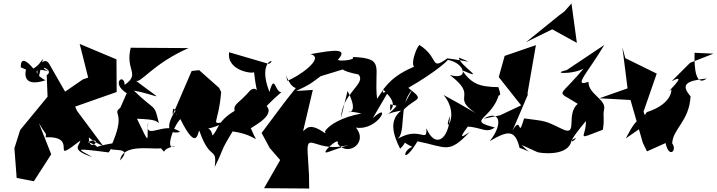

<svg xmlns="http://www.w3.org/2000/svg" viewBox="-20 -863 4130 1106"><path d="M355 -335 264 -494C230 -554 171 -440 205 -426C241 -592 234 -501 172 -468C92 -564 100 -475 100 -475L130 -462C130 -462 96 -352 243 -401C196 -419 148 -484 258 -452C183 -494 299 -462 249 -430L254 -306L96 -114L63 -9L76 162L175 181L275 26L204 -154C254 -69 245 -106 243 -72C446 -82 251 94 443 -53C438 -23 384 0 513 42C433 -4 388 -13 606 15L643 -40C450 -9 608 -3 486 -45C592 -87 480 43 493 -89C434 -118 512 -43 573 -24L424 -224L413 -249L652 -333L651 -521L439 -610L488 -416L458 -406Z M673 -242C620 -202 715 -224 615 -10C615 14 751 -24 672 61C685 -39 859 0 907 -9C945 33 896 -5 989 -21C928 13 975 -132 1019 -177C1122 32 1120 -125 1129 -108C1191 71 1231 -23 1217 99C1277 -22 1242 22 1320 -106C1477 -84 1471 -11 1426 -122C1401 -119 1578 -193 1513 -255C1428 -140 1488 -238 1601 -332C1563 -331 1563 -445 1532 -333C1456 -529 1588 -526 1528 -495L1300 -562C1283 -449 1456 -434 1443 -450C1463 -274 1474 -378 1423 -344C1351 -261 1325 -267 1331 -224C1230 -164 1237 -113 1204 -83C1188 -163 1122 -84 1286 -162C1183 -147 1238 -136 1254 -333L1242 -357L1127 -459L1084 -454L975 -201C972 -297 1012 -166 996 -208C1023 -291 874 -70 1018 -103C927 -172 808 -43 834 -160C822 -64 853 -4 769 -179C880 -175 879 -165 895 -154C867 -272 881 -215 751 -341C904 -313 939 -263 763 -398C790 -381 861 -496 1066 -586L733 -588C700 -457 791 -439 698 -374C697 -444 615 -386 710 -326Z M1869 13C1813 33 1942 -86 1925 -36C1981 43 2104 -40 2030 -128C2160 -107 2241 -287 2127 -182L2227 -352C2126 -273 2253 -437 2152 -294C2132 -478 2204 -527 2011 -535C2037 -517 1926 -508 1927 -519C1987 -587 1907 -576 1768 -551C1859 -530 1690 -416 1635 -398C1616 -486 1635 -368 1684 -356C1614 -270 1552 -183 1487 -97L1534 -10L1594 59L1501 221L1761 223L1760 147L1752 13C1746 -111 1807 24 1990 -29ZM1852 -96C1758 -163 1744 -117 1726 -108L1782 -345L1686 -339C1772 -379 1767 -380 1827 -424L1991 -474C1972 -499 1876 -467 2045 -434C2093 -381 1951 -329 1944 -183L1982 -339C2082 -150 1894 -248 2062 -209C1821 -165 1818 -28 1900 -150Z M2228 -262 2265 -254C2202 -175 2161 -203 2291 -226C2221 -171 2242 -92 2285 -6C2374 -92 2222 -78 2355 -17C2294 5 2300 93 2385 -49C2554 -15 2563 26 2685 -102C2663 -90 2605 -42 2675 -134C2757 -128 2783 -93 2830 -129C2659 -171 2819 -174 2856 -326L2756 -306C2874 -318 2870 -295 2851 -361C2742 -363 2698 -378 2641 -459C2794 -391 2623 -488 2624 -531C2712 -494 2685 -510 2557 -527C2454 -453 2513 -530 2396 -604C2369 -579 2318 -411 2421 -498C2235 -442 2193 -346 2189 -351C2178 -343 2282 -280 2227 -225ZM2535 -316C2638 -194 2524 -76 2572 -194C2566 -64 2489 -1 2436 -124C2441 -30 2397 -147 2258 -55C2329 -83 2268 -255 2354 -345L2265 -181C2355 -318 2450 -266 2332 -357C2494 -450 2564 -518 2559 -518C2657 -502 2688 -397 2571 -431C2740 -304 2575 -309 2719 -212C2659 -247 2598 -282 2535 -316Z M3075 13C3087 19 3257 42 3272 -55C3359 -109 3176 50 3355 -166C3358 -70 3286 -52 3453 -116C3464 -192 3451 -189 3460 -234C3473 -290 3367 -322 3370 -392C3275 -357 3369 -448 3461 -604L3244 -459C3125 -432 3356 -435 3362 -494C3198 -284 3171 -353 3308 -265C3237 -204 3312 -75 3220 -119C3114 -171 3125 -164 2999 -181C2960 -49 2988 -209 2932 -110L3020 -316L3019 -327L3067 -603L2887 -541L2853 -419L2982 -256L2861 -199L2766 -179C2859 -234 2882 -151 2801 -50C2907 -112 2947 -118 2973 -11C3046 13 3038 28 2985 -28ZM3199 -773 3010 -620 3161 -694 3303 -616 3272 -843 3231 -797Z M3711 -153 3687 -220 3763 -439 3582 -528 3565 -591 3595 -354 3433 -297 3612 -287 3683 -40 3707 9 3814 -39C3833 53 3883 3 3852 -37C3856 -122 3950 -164 3958 -308C3901 -375 3928 -397 4051 -411C3990 -363 3978 -461 3981 -559L4090 -554L3955 -501L3849 -395C3962 -455 3789 -299 3846 -347C3848 -362 3865 -268 3706 -217C3654 -137 3665 -221 3585 -66Z"/></svg>

Font: Asimov Silicon
Style: Regular
Weight: 400
Designer: Google
Version: Version 2.000980; 2014